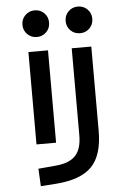

<svg xmlns="http://www.w3.org/2000/svg" viewBox="-63 -792 713 1072"><g transform="rotate(-5 293.0 -256.5)"><path d="M172.4 -597.2Q141.1 -597.2 119.4 -618.7Q97.7 -640.1 97.7 -671.9Q97.7 -703.6 119.4 -725.1Q141.1 -746.6 172.4 -746.6Q204.1 -746.6 225.6 -725.1Q247.1 -703.6 247.1 -671.9Q247.1 -640.1 225.6 -618.7Q204.1 -597.2 172.4 -597.2ZM414.6 -597.2Q382.8 -597.2 361.3 -618.7Q339.8 -640.1 339.8 -671.9Q339.8 -703.6 361.3 -725.1Q382.8 -746.6 414.6 -746.6Q446.3 -746.6 467.8 -725.1Q489.3 -703.6 489.3 -671.9Q489.3 -640.1 467.8 -618.7Q446.3 -597.2 414.6 -597.2ZM117.7 0V-517.6H227.5V0ZM121.6 234.4 116.7 136.2 215.8 127.4Q291.5 120.6 325.9 83.5Q360.4 46.4 360.4 -30.3V-517.6H470.2V-45.9Q470.2 92.3 407.5 155.5Q344.7 218.8 206.1 228.5Z"/></g></svg>

Font: Caskaydia Cove Medium
Style: Regular
Weight: 500
Monospace: yes
Designer: Aaron Bell
Foundry: Saja Typeworks
Version: Version 4.300; ttfautohint (v1.8.3)